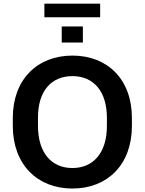

<svg xmlns="http://www.w3.org/2000/svg" viewBox="-20 -1039 806 1069"><path d="M383.3 10.7C578.6 10.7 714.4 -122.6 714.4 -337.9V-382.8C714.4 -596.7 579.1 -729.5 383.3 -729.5C187.5 -729.5 51.3 -596.2 51.3 -382.8V-337.9C51.3 -123.5 187.5 10.7 383.3 10.7ZM441.4 -802.2V-891.6H323.7V-802.2ZM537.6 -942.9V-1018.6H227.1V-942.9ZM383.3 -103.5C266.1 -103.5 191.9 -188 191.4 -337.9V-382.8C190.9 -532.2 265.6 -615.2 383.3 -615.2C500.5 -615.2 575.2 -531.2 575.2 -382.8V-337.9C575.2 -188.5 500 -103.5 383.3 -103.5Z"/></svg>

Font: Winston SemiBold
Style: Regular
Weight: 600
Designer: Vernon Adams, Kim Jin-seong, David Berlow, Cristiano Sobral
Foundry: The Winston Project Authors
Version: Version 3.004